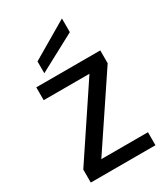

<svg xmlns="http://www.w3.org/2000/svg" viewBox="-192 -871 840 959"><g transform="rotate(-30 227.5 -391.0)"><path d="M412 -548V-474L145 -75H414V0H41V-75L307 -474H43V-548ZM113 -657 326 -782V-703L113 -589Z"/></g></svg>

Font: SVN-Poppins
Style: Regular
Weight: 400
Designer: Ninad Kale (Devanagari), Jonny Pinhorn (Latin)
Foundry: Indian Type Foundry
Version: Version 3.002 2017